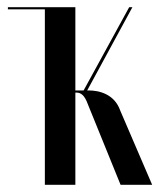

<svg xmlns="http://www.w3.org/2000/svg" viewBox="-20 -515 444 535"><path d="M316 0H404L315 -207C299 -253 256 -263 227 -263H223L349 -495H340L213 -263H190V-495H2V-489H105V0H190V-257H193C206 -257 216 -249 225 -224Z"/></svg>

Font: Moniqa SemBd Display
Style: Regular
Weight: 600
Designer: Rajesh Rajput
Foundry: Rajesh Rajput
Version: Version 1.000